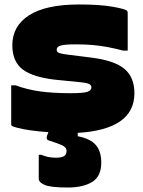

<svg xmlns="http://www.w3.org/2000/svg" viewBox="-20 -582 640 857"><path d="M295 -166Q351 -166 369.5 -172Q388 -178 388 -192Q388 -203 375.5 -208Q363 -213 339 -215L237 -225Q129 -236 82 -271.5Q35 -307 35 -380Q35 -466 110 -514Q185 -562 333 -562Q426 -562 482.5 -552Q539 -542 547 -534Q550 -531 550 -524V-356H530Q492 -366 460 -372Q428 -378 394.5 -381Q361 -384 318 -384Q271 -384 252 -379Q233 -374 233 -360Q233 -349 245.5 -345Q258 -341 283 -338L387 -325Q491 -312 535.5 -274.5Q580 -237 580 -166Q580 -84 515.5 -40Q451 4 327 11V14V26Q383 37 407.5 65Q432 93 432 144Q432 205 391.5 230Q351 255 282 255Q206 255 179.5 243.5Q153 232 153 216V109H165Q194 122 230 122Q253 122 265 115.5Q277 109 277 92Q277 75 256.5 66Q236 57 198 45Q189 42 188.5 35.5Q188 29 190 24Q192 19 196 8Q154 5 118.5 0Q83 -5 59.5 -11Q36 -17 32 -21Q30 -23 30 -28V-201H50Q101 -182 159 -174Q217 -166 295 -166Z"/></svg>

Font: Recursive Mn Lnr St XBk
Style: Regular
Weight: 1000
Monospace: yes
Version: Version 1.079;hotconv 1.0.112;makeotfexe 2.5.65598; ttfautoh